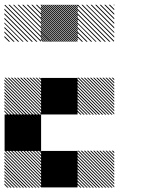

<svg xmlns="http://www.w3.org/2000/svg" viewBox="-21 -856 708 877"><path d="M500.8 -155.8 489.2 -167.5H495L500.8 -161.7ZM500.8 -141.7 475 -167.5H480.8L500.8 -147.5ZM500.8 -127.5 460.8 -167.5H466.7L500.8 -133.3ZM500.8 -113.3 446.7 -167.5H452.5L500.8 -119.2ZM500.8 -99.2 432.5 -167.5H438.3L500.8 -105ZM500.8 -85 418.3 -167.5H424.2L500.8 -90.8ZM500.8 -70.8 404.2 -167.5H410L500.8 -76.7ZM500.8 -56.7 390 -167.5H395.8L500.8 -62.5ZM500.8 -42.5 375.8 -167.5H381.7L500.8 -48.3ZM500.8 -28.3 361.7 -167.5H367.5L500.8 -34.2ZM500.8 -14.2 347.5 -167.5H353.3L500.8 -20ZM500.8 0 333.3 -167.5H339.2L500.8 -5.8ZM487.5 0.8 332.5 -154.2V-160L493.3 0.8ZM473.3 0.8 332.5 -140V-145.8L479.2 0.8ZM459.2 0.8 332.5 -125.8V-131.7L465 0.8ZM445 0.8 332.5 -111.7V-117.5L450.8 0.8ZM430 0.8 332.5 -96.7V-103.3L436.7 0.8ZM416.7 0.8 332.5 -83.3V-89.2L422.5 0.8ZM402.5 0.8 332.5 -69.2V-75L408.3 0.8ZM388.3 0.8 332.5 -55V-60.8L394.2 0.8ZM374.2 0.8 332.5 -40.8V-46.7L380 0.8ZM360 0.8 332.5 -26.7V-32.5L365.8 0.8ZM345.8 0.8 332.5 -12.5V-18.3L351.7 0.8ZM167.5 -155.8 155.8 -167.5H161.7L167.5 -161.7ZM167.5 -141.7 141.7 -167.5H147.5L167.5 -147.5ZM167.5 -127.5 127.5 -167.5H133.3L167.5 -133.3ZM167.5 -113.3 113.3 -167.5H119.2L167.5 -119.2ZM167.5 -99.2 99.2 -167.5H105L167.5 -105ZM167.5 -85 85 -167.5H90.8L167.5 -90.8ZM167.5 -70.8 70.8 -167.5H76.7L167.5 -76.7ZM167.5 -56.7 56.7 -167.5H62.5L167.5 -62.5ZM167.5 -42.5 42.5 -167.5H48.3L167.5 -48.3ZM167.5 -28.3 28.3 -167.5H34.2L167.5 -34.2ZM167.5 -14.2 14.2 -167.5H20L167.5 -20ZM167.5 0 0 -167.5H5.8L167.5 -5.8ZM154.2 0.8 -0.8 -154.2V-160L160 0.8ZM140 0.8 -0.8 -140V-145.8L145.8 0.8ZM125.8 0.8 -0.8 -125.8V-131.7L131.7 0.8ZM111.7 0.8 -0.8 -111.7V-117.5L117.5 0.8ZM96.7 0.8 -0.8 -96.7V-103.3L103.3 0.8ZM83.3 0.8 -0.8 -83.3V-89.2L89.2 0.8ZM69.2 0.8 -0.8 -69.2V-75L75 0.8ZM55 0.8 -0.8 -55V-60.8L60.8 0.8ZM40.8 0.8 -0.8 -40.8V-46.7L46.7 0.8ZM26.7 0.8 -0.8 -26.7V-32.5L32.5 0.8ZM12.5 0.8 -0.8 -12.5V-18.3L18.3 0.8ZM500.8 -489.2 489.2 -500.8H495L500.8 -495ZM500.8 -475 475 -500.8H480.8L500.8 -480.8ZM500.8 -460.8 460.8 -500.8H466.7L500.8 -466.7ZM500.8 -446.7 446.7 -500.8H452.5L500.8 -452.5ZM500.8 -432.5 432.5 -500.8H438.3L500.8 -438.3ZM500.8 -418.3 418.3 -500.8H424.2L500.8 -424.2ZM500.8 -404.2 404.2 -500.8H410L500.8 -410ZM500.8 -390 390 -500.8H395.8L500.8 -395.8ZM500.8 -375.8 375.8 -500.8H381.7L500.8 -381.7ZM500.8 -361.7 361.7 -500.8H367.5L500.8 -367.5ZM500.8 -347.5 347.5 -500.8H353.3L500.8 -353.3ZM500.8 -333.3 333.3 -500.8H339.2L500.8 -339.2ZM487.5 -332.5 332.5 -487.5V-493.3L493.3 -332.5ZM473.3 -332.5 332.5 -473.3V-479.2L479.2 -332.5ZM459.2 -332.5 332.5 -459.2V-465L465 -332.5ZM445 -332.5 332.5 -445V-450.8L450.8 -332.5ZM430 -332.5 332.5 -430V-436.7L436.7 -332.5ZM416.7 -332.5 332.5 -416.7V-422.5L422.5 -332.5ZM402.5 -332.5 332.5 -402.5V-408.3L408.3 -332.5ZM388.3 -332.5 332.5 -388.3V-394.2L394.2 -332.5ZM374.2 -332.5 332.5 -374.2V-380L380 -332.5ZM360 -332.5 332.5 -360V-365.8L365.8 -332.5ZM345.8 -332.5 332.5 -345.8V-351.7L351.7 -332.5ZM167.5 -489.2 155.8 -500.8H161.7L167.5 -495ZM167.5 -475 141.7 -500.8H147.5L167.5 -480.8ZM167.5 -460.8 127.5 -500.8H133.3L167.5 -466.7ZM167.5 -446.7 113.3 -500.8H119.2L167.5 -452.5ZM167.5 -432.5 99.2 -500.8H105L167.5 -438.3ZM167.5 -418.3 85 -500.8H90.8L167.5 -424.2ZM167.5 -404.2 70.8 -500.8H76.7L167.5 -410ZM167.5 -390 56.7 -500.8H62.5L167.5 -395.8ZM167.5 -375.8 42.5 -500.8H48.3L167.5 -381.7ZM167.5 -361.7 28.3 -500.8H34.2L167.5 -367.5ZM167.5 -347.5 14.2 -500.8H20L167.5 -353.3ZM167.5 -333.3 0 -500.8H5.8L167.5 -339.2ZM154.2 -332.5 -0.8 -487.5V-493.3L160 -332.5ZM140 -332.5 -0.8 -473.3V-479.2L145.8 -332.5ZM125.8 -332.5 -0.8 -459.2V-465L131.7 -332.5ZM111.7 -332.5 -0.8 -445V-450.8L117.5 -332.5ZM96.7 -332.5 -0.8 -430V-436.7L103.3 -332.5ZM83.3 -332.5 -0.8 -416.7V-422.5L89.2 -332.5ZM69.2 -332.5 -0.8 -402.5V-408.3L75 -332.5ZM55 -332.5 -0.8 -388.3V-394.2L60.8 -332.5ZM40.8 -332.5 -0.8 -374.2V-380L46.7 -332.5ZM26.7 -332.5 -0.8 -360V-365.8L32.5 -332.5ZM12.5 -332.5 -0.8 -345.8V-351.7L18.3 -332.5ZM500.8 -830 496.7 -834.2H500.8ZM500.8 -809.2 475.8 -834.2H481.7L500.8 -815ZM500.8 -788.3 455 -834.2H460.8L500.8 -794.2ZM500.8 -767.5 434.2 -834.2H440L500.8 -773.3ZM500.8 -746.7 413.3 -834.2H419.2L500.8 -752.5ZM500.8 -725.8 392.5 -834.2H398.3L500.8 -731.7ZM500.8 -705 371.7 -834.2H376.7L500.8 -710ZM500.8 -684.2 350.8 -834.2H356.7L500.8 -690ZM498.3 -665.8 332.5 -831.7 335.8 -834.2 500.8 -669.2ZM477.5 -665.8 332.5 -810.8V-816.7L483.3 -665.8ZM456.7 -665.8 332.5 -790V-795.8L462.5 -665.8ZM435.8 -665.8 332.5 -769.2V-775L441.7 -665.8ZM415 -665.8 332.5 -748.3V-753.3L420 -665.8ZM394.2 -665.8 332.5 -727.5V-733.3L400 -665.8ZM373.3 -665.8 332.5 -706.7V-712.5L379.2 -665.8ZM352.5 -665.8 332.5 -685.8V-691.7L358.3 -665.8ZM500.8 -834.2H502.5L500.8 -835.8ZM334.2 -826.7 326.7 -834.2H332.5L334.2 -832.5ZM334.2 -817.5 317.5 -834.2H323.3L334.2 -823.3ZM334.2 -808.3 308.3 -834.2H314.2L334.2 -814.2ZM334.2 -799.2 299.2 -834.2H305L334.2 -805ZM334.2 -790 290 -834.2H295.8L334.2 -795.8ZM334.2 -780.8 280.8 -834.2H286.7L334.2 -786.7ZM334.2 -771.7 271.7 -834.2H277.5L334.2 -777.5ZM334.2 -762.5 262.5 -834.2H268.3L334.2 -768.3ZM334.2 -753.3 253.3 -834.2H259.2L334.2 -759.2ZM334.2 -744.2 244.2 -834.2H250L334.2 -750ZM334.2 -735 235 -834.2H240.8L334.2 -740.8ZM334.2 -725.8 225.8 -834.2H231.7L334.2 -731.7ZM334.2 -716.7 216.7 -834.2H222.5L334.2 -722.5ZM334.2 -707.5 207.5 -834.2H213.3L334.2 -713.3ZM334.2 -698.3 198.3 -834.2H204.2L334.2 -704.2ZM334.2 -689.2 189.2 -834.2H195L334.2 -695ZM334.2 -680 180 -834.2H185.8L334.2 -685.8ZM334.2 -670.8 170.8 -834.2H176.7L334.2 -676.7ZM330 -665.8 165.8 -830 167.5 -834.2 334.2 -667.5ZM320.8 -665.8 165.8 -820.8V-826.7L326.7 -665.8ZM311.7 -665.8 165.8 -811.7V-817.5L317.5 -665.8ZM302.5 -665.8 165.8 -802.5V-808.3L308.3 -665.8ZM293.3 -665.8 165.8 -793.3V-799.2L299.2 -665.8ZM284.2 -665.8 165.8 -784.2V-790L290 -665.8ZM275 -665.8 165.8 -775V-780.8L280.8 -665.8ZM265.8 -665.8 165.8 -765.8V-771.7L271.7 -665.8ZM256.7 -665.8 165.8 -756.7V-762.5L262.5 -665.8ZM247.5 -665.8 165.8 -747.5V-753.3L253.3 -665.8ZM238.3 -665.8 165.8 -738.3V-744.2L244.2 -665.8ZM229.2 -665.8 165.8 -729.2V-735L235 -665.8ZM220 -665.8 165.8 -720V-725.8L225.8 -665.8ZM210 -665.8 165.8 -710V-716.7L216.7 -665.8ZM201.7 -665.8 165.8 -701.7V-707.5L207.5 -665.8ZM192.5 -665.8 165.8 -692.5V-698.3L198.3 -665.8ZM183.3 -665.8 165.8 -683.3V-689.2L189.2 -665.8ZM174.2 -665.8 165.8 -674.2V-680L180 -665.8ZM167.5 -830 163.3 -834.2H167.5ZM167.5 -809.2 142.5 -834.2H148.3L167.5 -815ZM167.5 -788.3 121.7 -834.2H127.5L167.5 -794.2ZM167.5 -767.5 100.8 -834.2H106.7L167.5 -773.3ZM167.5 -746.7 80 -834.2H85.8L167.5 -752.5ZM167.5 -725.8 59.2 -834.2H65L167.5 -731.7ZM167.5 -705 38.3 -834.2H43.3L167.5 -710ZM167.5 -684.2 17.5 -834.2H23.3L167.5 -690ZM165 -665.8 -0.8 -831.7 2.5 -834.2 167.5 -669.2ZM144.2 -665.8 -0.8 -810.8V-816.7L150 -665.8ZM123.3 -665.8 -0.8 -790V-795.8L129.2 -665.8ZM102.5 -665.8 -0.8 -769.2V-775L108.3 -665.8ZM81.7 -665.8 -0.8 -748.3V-753.3L86.7 -665.8ZM60.8 -665.8 -0.8 -727.5V-733.3L66.7 -665.8ZM40 -665.8 -0.8 -706.7V-712.5L45.8 -665.8ZM19.2 -665.8 -0.8 -685.8V-691.7L25 -665.8ZM167.5 -834.2H169.2L167.5 -835.8ZM166.7 -166.7H333.3V0H166.7ZM0 -333.3H166.7V-166.7H0ZM166.7 -500H333.3V-333.3H166.7Z"/></svg>

Font: 0xA000-Pixelated
Style: Pixelated
Weight: 400
Version: Version 0.1